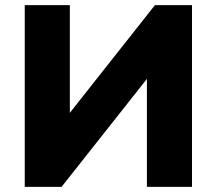

<svg xmlns="http://www.w3.org/2000/svg" viewBox="-20 -725 841 745"><path d="M76 0V-705H251V-277H243L581 -705H725V0H550V-429H558L219 0Z"/></svg>

Font: Nunito Sans 9pt Black
Style: Regular
Weight: 900
Version: Version 3.101;gftools[0.9.27]